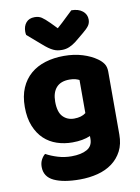

<svg xmlns="http://www.w3.org/2000/svg" viewBox="-99 -805 765 1052"><g transform="rotate(-10 283.5 -279.5)"><path d="M289 -501Q346 -501 392.5 -486.5Q439 -472 471 -449Q491 -435 502.5 -418Q514 -401 514 -374V-24Q514 29 494 67.5Q474 106 439.5 131.5Q405 157 358.5 169Q312 181 259 181Q168 181 116 156.5Q64 132 64 77Q64 54 73.5 36.5Q83 19 95 10Q124 26 160.5 37Q197 48 236 48Q290 48 322 30Q354 12 354 -28V-44Q313 -26 254 -26Q209 -26 168.5 -39.5Q128 -53 97.5 -81.5Q67 -110 48.5 -155Q30 -200 30 -262Q30 -323 49.5 -368Q69 -413 103.5 -442.5Q138 -472 185.5 -486.5Q233 -501 289 -501ZM351 -356Q344 -360 330.5 -364Q317 -368 297 -368Q248 -368 223.5 -340.5Q199 -313 199 -262Q199 -204 223.5 -178.5Q248 -153 286 -153Q327 -153 351 -172ZM283 -656Q316 -685 335 -704Q354 -723 373 -740Q412 -740 435 -721.5Q458 -703 458 -674Q458 -654 447 -639Q436 -624 410 -603L365 -566Q347 -552 327.5 -543.5Q308 -535 286 -535Q272 -535 261 -537Q250 -539 238 -544.5Q226 -550 212 -560Q198 -570 180 -586L106 -650Q105 -655 104.5 -659Q104 -663 104 -668Q104 -699 120.5 -718.5Q137 -738 168 -738Q191 -738 207 -727.5Q223 -717 249 -691Z"/></g></svg>

Font: Baloo Bhai
Style: Regular
Weight: 400
Designer: Supriya Tembe, Noopur Datye and Ek Type
Foundry: Ek Type
Version: Version 1.100;PS 1.000;hotconv 1.0.88;makeotf.lib2.5.647800;